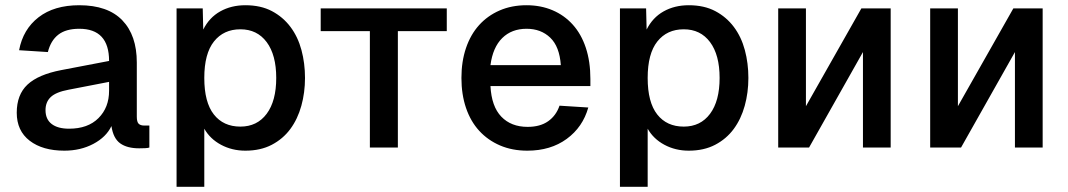

<svg xmlns="http://www.w3.org/2000/svg" viewBox="-20 -564 4082 734"><path d="M226 12Q143 12 93.5 -26Q44 -64 44 -133Q44 -202 85 -240.5Q126 -279 214 -296L397 -331Q397 -454 283 -454Q232 -454 203 -431.5Q174 -409 163 -365L53 -372Q68 -452 127.5 -498Q187 -544 283 -544Q392 -544 447.5 -486.5Q503 -429 503 -325V-118Q503 -98 510 -91Q517 -84 532 -84H551V0Q546 2 534.5 2.5Q523 3 512 3Q466 3 439.5 -16Q413 -35 406 -82Q386 -40 337 -14Q288 12 226 12ZM244 -72Q316 -72 356.5 -112.5Q397 -153 397 -217V-251L242 -221Q194 -212 174 -193Q154 -174 154 -143Q154 -108 177.5 -90Q201 -72 244 -72Z M655 150V-532H755L757 -451Q780 -497 822 -520.5Q864 -544 918 -544Q977 -544 1019.5 -521.5Q1062 -499 1090.5 -461Q1119 -423 1132.5 -372.5Q1146 -322 1146 -266Q1146 -210 1132 -159.5Q1118 -109 1090 -71Q1062 -33 1019 -10.5Q976 12 918 12Q867 12 825 -10.5Q783 -33 761 -72V150ZM899 -80Q963 -80 999.5 -129Q1036 -178 1036 -266Q1036 -354 999.5 -403Q963 -452 899 -452Q835 -452 798 -405.5Q761 -359 761 -266Q761 -173 797.5 -126.5Q834 -80 899 -80Z M1394 0V-445H1206V-532H1688V-445H1501V0Z M1996 12Q1938 12 1891.5 -8Q1845 -28 1812 -64Q1779 -100 1761.5 -151.5Q1744 -203 1744 -266Q1744 -329 1761.5 -380.5Q1779 -432 1811.5 -468Q1844 -504 1890 -524Q1936 -544 1993 -544Q2047 -544 2092 -525Q2137 -506 2169.5 -470Q2202 -434 2219.5 -381.5Q2237 -329 2237 -262V-235H1855Q1859 -157 1896.5 -118Q1934 -79 1997 -79Q2045 -79 2075.5 -100.5Q2106 -122 2119 -160L2229 -153Q2208 -78 2146.5 -33Q2085 12 1996 12ZM2124 -315Q2119 -386 2083.5 -420Q2048 -454 1993 -454Q1936 -454 1900 -418.5Q1864 -383 1855 -315Z M2350 150V-532H2450L2452 -451Q2475 -497 2517 -520.5Q2559 -544 2613 -544Q2672 -544 2714.5 -521.5Q2757 -499 2785.5 -461Q2814 -423 2827.5 -372.5Q2841 -322 2841 -266Q2841 -210 2827 -159.5Q2813 -109 2785 -71Q2757 -33 2714 -10.5Q2671 12 2613 12Q2562 12 2520 -10.5Q2478 -33 2456 -72V150ZM2594 -80Q2658 -80 2694.5 -129Q2731 -178 2731 -266Q2731 -354 2694.5 -403Q2658 -452 2594 -452Q2530 -452 2493 -405.5Q2456 -359 2456 -266Q2456 -173 2492.5 -126.5Q2529 -80 2594 -80Z M2955 0V-532H3061V-158L3273 -532H3385V0H3279V-365L3073 0Z M3536 0V-532H3642V-158L3854 -532H3966V0H3860V-365L3654 0Z"/></svg>

Font: Geist Med
Style: Regular
Weight: 400
Designer: Basement.studio, Andrés Briganti, Mateo Zaragoza
Foundry: Basement.studio, Vercel, Andrés Briganti, Guido Ferreyra, Mateo Zaragoza
Version: Version 1.401